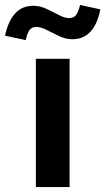

<svg xmlns="http://www.w3.org/2000/svg" viewBox="-92 -760 427 780"><path d="M53.7 0V-521H190.7V0ZM12.6 -597.1 -71.6 -615Q-45.3 -736.5 42.5 -736.5Q70.2 -736.5 96.7 -724Q123.3 -711.6 147 -699.1Q170.7 -686.5 189.6 -686.5Q206.6 -686.5 216.4 -698.4Q226.2 -710.3 233.2 -739.9L315.6 -722Q303.5 -660.6 274.8 -630.6Q246.2 -600.6 202.3 -600.6Q175.6 -600.6 148.7 -613.1Q121.8 -625.7 97.9 -638.1Q74 -650.6 54.5 -650.6Q37.9 -650.6 28.3 -638.3Q18.6 -626 12.6 -597.1Z"/></svg>

Font: Red Hat Display VF
Style: Regular
Weight: 300
Designer: Pentagram, MCKL
Foundry: Pentagram, MCKL
Version: Version 1.023